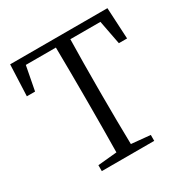

<svg xmlns="http://www.w3.org/2000/svg" viewBox="-166 -871 985 1012"><g transform="rotate(-30 326.5 -364.5)"><path d="M554 -685H371Q368 -542 368 -392V-337Q368 -193 371 -47L486 -36V0H167V-36L283 -47Q285 -190 285 -337V-392Q285 -539 283 -685H100L72 -539H22L30 -729H622L632 -539H582Z"/></g></svg>

Font: Han-Nom Khai
Style: Regular
Weight: 400
Version: Version 1.200;June 22, 2023;FontCreator 14.0.0.2814 64-bit